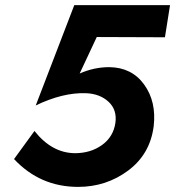

<svg xmlns="http://www.w3.org/2000/svg" viewBox="-20 -720 686 752"><path d="M582 -226Q568 -116 482 -52Q396 12 286 12Q137 12 35 -97L115 -207Q183 -121 273 -120Q335 -120 379.5 -152Q424 -184 432 -239Q439 -290 405 -321.5Q371 -353 316 -355Q226 -358 120 -307L271 -700H646L626 -574L359 -575L292 -432Q348 -457 408 -457Q496 -456 544.5 -389Q593 -322 582 -226Z"/></svg>

Font: Jost* 600 Semi
Style: Italic
Weight: 600
Italic angle: -10°
Version: Version 3.500